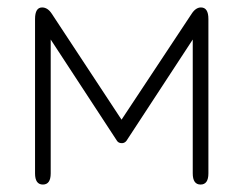

<svg xmlns="http://www.w3.org/2000/svg" viewBox="-20 -488 653 515"><path d="M497 -382 319 -110Q314 -104 307 -104Q298 -104 294 -110L116 -382V-23Q116 7 95 7Q74 7 74 -23V-437Q74 -468 93 -468Q108 -468 119 -451L306 -167L494 -451Q505 -468 519 -468Q539 -468 539 -437V-23Q539 7 518 7Q497 7 497 -23Z"/></svg>

Font: Jura Light
Style: Regular
Weight: 300
Designer: Daniel Johnson, Alexei Vanyashin
Foundry: Daniel Johnson
Version: Version 5.103